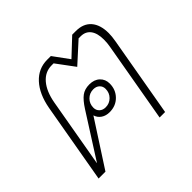

<svg xmlns="http://www.w3.org/2000/svg" viewBox="-135 -724 890 890"><g transform="rotate(-45 310.0 -279.0)"><path d="M558 -443Q558 -422 553 -394L484 0H448L517 -394Q521 -415 521 -438Q521 -480 504 -502.5Q487 -525 455 -525H442L344 -436L278 -525H265Q222 -525 192.5 -490.5Q163 -456 152 -394L93 -57H94L231 -272Q254 -308 274.5 -323.5Q295 -339 326 -339Q358 -339 377 -321Q396 -303 396 -275Q396 -235 369.5 -208Q343 -181 302 -181Q278 -181 261 -192.5Q244 -204 238 -224L93 0H48L117 -394Q131 -471 171 -514.5Q211 -558 269 -558H293L350 -480L433 -558H457Q506 -558 532 -528Q558 -498 558 -443ZM263 -249Q263 -232 274.5 -221Q286 -210 305 -210Q330 -210 347.5 -227.5Q365 -245 365 -271Q365 -288 353.5 -299Q342 -310 323 -310Q298 -310 280.5 -292.5Q263 -275 263 -249Z"/></g></svg>

Font: Bai Jamjuree ExtraLight
Style: Italic
Weight: 275
Italic angle: -10°
Version: Version 1.000; ttfautohint (v1.6)